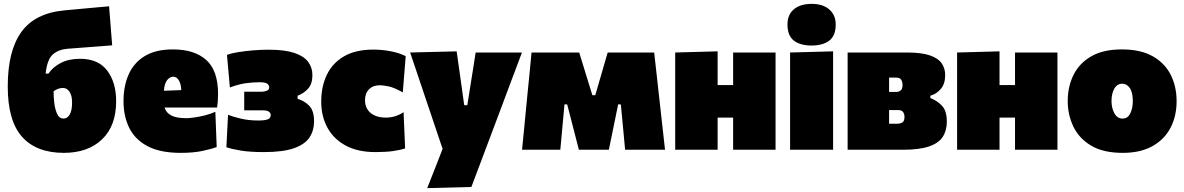

<svg xmlns="http://www.w3.org/2000/svg" viewBox="-20 -773 6111 991"><path d="M309.5 16Q168 16 94 -66.8Q20 -149.5 20 -327Q20 -510.5 90.2 -608Q160.5 -705.5 313 -719.5Q323.5 -720.5 351 -723Q378.5 -725.5 413.5 -728.8Q448.5 -732 483.2 -735.2Q518 -738.5 543 -740.5L559 -539Q534 -537 498.2 -534.2Q462.5 -531.5 426.5 -528.8Q390.5 -526 363.8 -524Q337 -522 330 -521.5Q283 -518 253.2 -492.5Q223.5 -467 215.5 -393H230Q253 -427 294 -448.2Q335 -469.5 393 -469.5Q487.5 -469.5 533.5 -408.5Q579.5 -347.5 579.5 -250.5Q579.5 -123.5 506.8 -53.8Q434 16 309.5 16ZM305 -319Q279 -319 256.5 -301.5Q256.5 -274.5 260.2 -241.8Q264 -209 275 -185Q286 -161 308.5 -161Q327.5 -161 339.8 -181.8Q352 -202.5 352 -243.5Q352 -280 338.8 -299.5Q325.5 -319 305 -319Z M912.5 16Q807.5 16 742.5 -18Q677.5 -52 647.5 -112.2Q617.5 -172.5 617.5 -251Q617.5 -329.5 644.5 -389.8Q671.5 -450 727.8 -484Q784 -518 872.5 -518Q983.5 -518 1044.5 -463.5Q1105.5 -409 1105.5 -288Q1105.5 -266.5 1104.2 -250.2Q1103 -234 1100.5 -218H829.5Q837.5 -190.5 864.5 -176.8Q891.5 -163 941.5 -163Q957.5 -163 983.8 -166.8Q1010 -170.5 1038.8 -177.8Q1067.5 -185 1091.5 -196L1098.5 -14Q1068.5 -3 1022.5 6.5Q976.5 16 912.5 16ZM874.5 -377Q857.5 -377 843.2 -360.2Q829 -343.5 826 -304.5L915.5 -308Q914.5 -339.5 903.2 -358.2Q892 -377 874.5 -377Z M1341.5 12Q1269.5 12 1223 4.2Q1176.5 -3.5 1148.5 -13L1157 -180.5Q1180.5 -171 1222 -161Q1263.5 -151 1313 -151Q1346 -151 1361.8 -157Q1377.5 -163 1377.5 -179Q1377.5 -189 1368.2 -196.2Q1359 -203.5 1337.5 -203.5H1240.5V-299.5H1329.5Q1345.5 -299.5 1357.5 -304.8Q1369.5 -310 1369.5 -322.5Q1369.5 -333 1359.8 -340.8Q1350 -348.5 1319.5 -348.5Q1286 -348.5 1249 -343.5Q1212 -338.5 1166.5 -321.5L1151.5 -490Q1173.5 -498 1208.8 -503.8Q1244 -509.5 1285.5 -513Q1327 -516.5 1366.5 -516.5Q1450 -516.5 1499.5 -499.8Q1549 -483 1570.8 -453.5Q1592.5 -424 1592.5 -385.5Q1592.5 -340 1570 -315.2Q1547.5 -290.5 1516 -279V-263Q1551.5 -252.5 1576.2 -227Q1601 -201.5 1601 -146.5Q1601 -99.5 1577.5 -63.8Q1554 -28 1497.5 -8Q1441 12 1341.5 12Z M1917 12Q1827.5 12 1765.2 -21.2Q1703 -54.5 1670.5 -113.2Q1638 -172 1638 -249Q1638 -326.5 1667 -387Q1696 -447.5 1755.5 -482.2Q1815 -517 1907 -517Q1953 -517 1997.8 -508.2Q2042.5 -499.5 2074 -483L2059 -296Q2015.5 -321 1986.5 -327Q1957.5 -333 1940 -333Q1905.5 -333 1884.8 -312.2Q1864 -291.5 1864 -256Q1864 -214 1893 -190Q1922 -166 1972 -166Q2021.5 -166 2063 -194L2071 -7Q2043.5 2 2007 7Q1970.5 12 1917 12Z M2185 198Q2204.5 149 2224.8 97.2Q2245 45.5 2264.5 -4.5Q2248.5 -51 2232.8 -98.5Q2217 -146 2201.5 -191.5L2171 -282Q2153 -335.5 2134 -392Q2115 -448.5 2097 -502L2337 -508Q2343 -464.5 2349 -423Q2355 -381.5 2361 -338L2376 -230H2392L2409 -337Q2416 -379 2422.2 -419.5Q2428.5 -460 2435 -502H2674Q2659 -462 2644.8 -424.2Q2630.5 -386.5 2613.5 -341.2Q2596.5 -296 2573 -233L2520 -92Q2484 3 2458.8 70.5Q2433.5 138 2413 192Z M2674.5 0Q2680 -54 2685.2 -107.8Q2690.5 -161.5 2695.5 -215L2702 -282Q2707.5 -336.5 2713 -392Q2718.5 -447.5 2723.5 -502H2969.5Q2978 -474.5 2986.8 -446.2Q2995.5 -418 3004 -390L3037.5 -281.5H3052.5L3084 -390Q3092.5 -418.5 3100.5 -446.8Q3108.5 -475 3116.5 -502H3356.5Q3362.5 -448.5 3368.8 -392.2Q3375 -336 3381 -282.5L3389 -211Q3394.5 -161 3400.5 -107.5Q3406.5 -54 3412.5 0H3206.5Q3203 -36 3199.8 -72Q3196.5 -108 3193 -143.5L3184.5 -234H3170.5L3151 -138.5Q3144 -103.5 3136.8 -69.2Q3129.5 -35 3122.5 0H2968Q2959 -35 2950.2 -68.5Q2941.5 -102 2933 -135.5L2907.5 -234H2893.5L2885.5 -147Q2882 -109.5 2878.8 -73Q2875.5 -36.5 2872 0Z M3465 0V-502L3684 -508V-334H3764V-502H3983V0H3764V-166H3684V0Z M4058 0V-502L4280 -508V0ZM4168.5 -538Q4111 -538 4077.8 -563.2Q4044.5 -588.5 4044.5 -647Q4044.5 -697.5 4077.8 -725.2Q4111 -753 4169.5 -753Q4227.5 -753 4260.5 -724Q4293.5 -695 4293.5 -647Q4293.5 -588.5 4260.2 -563.2Q4227 -538 4168.5 -538Z M4355 0V-502H4660.5Q4737 -502 4780 -487Q4823 -472 4840.8 -445.8Q4858.5 -419.5 4858.5 -385.5Q4858.5 -340 4835.5 -313.5Q4812.5 -287 4782 -279V-267Q4816 -254 4841.5 -227.8Q4867 -201.5 4867 -145Q4867 -99 4845.8 -66.5Q4824.5 -34 4774.8 -17Q4725 0 4639 0ZM4606 -372.5H4569V-298.5H4606Q4619 -298.5 4628.8 -306.2Q4638.5 -314 4638.5 -334Q4638.5 -350.5 4631.2 -361.5Q4624 -372.5 4606 -372.5ZM4569 -134.5H4612.5Q4626.5 -134.5 4637.5 -141.2Q4648.5 -148 4648.5 -169.5Q4648.5 -184 4641.5 -194.5Q4634.5 -205 4614 -205H4569Z M4920 0V-502L5139 -508V-334H5219V-502H5438V0H5219V-166H5139V0Z M5775 16Q5674 16 5611.5 -21.5Q5549 -59 5520 -120Q5491 -181 5491 -251Q5491 -326 5521 -386.5Q5551 -447 5612.8 -482.5Q5674.5 -518 5770 -518Q5868 -518 5930.5 -482.2Q5993 -446.5 6023 -386Q6053 -325.5 6053 -251Q6053 -174 6021.8 -113.8Q5990.5 -53.5 5928.5 -18.8Q5866.5 16 5775 16ZM5774 -161Q5801 -161 5814 -188Q5827 -215 5827 -251Q5827 -297 5811.2 -319Q5795.5 -341 5773 -341Q5746 -341 5731.5 -315.5Q5717 -290 5717 -251Q5717 -215 5732 -188Q5747 -161 5774 -161Z"/></svg>

Font: Commissioner Black
Style: Regular
Weight: 900
Designer: Kostas Bartsokas
Foundry: Kostas Bartsokas
Version: Version 1.000; ttfautohint (v1.8.3)